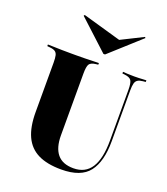

<svg xmlns="http://www.w3.org/2000/svg" viewBox="-143 -879 861 990"><g transform="rotate(20 287.0 -384.0)"><path d="M83.9 -369.4V-492.7Q83.9 -518.5 80.6 -532.3Q77.4 -546 67.7 -552.4Q58.1 -558.9 38.7 -560.5L24.2 -562.1V-571Q37.9 -571 57.3 -570.2Q76.6 -569.4 101.2 -569Q125.8 -568.5 153.2 -568.5H165.3H178.2Q206.5 -568.5 229.8 -569Q253.2 -569.4 272.6 -570.2Q291.9 -571 304 -571V-562.1L291.1 -560.5Q263.7 -557.3 255.6 -544Q247.6 -530.6 247.6 -492.7V-369.4ZM308.1 11.3Q230.6 11.3 181 -13.3Q131.5 -37.9 107.7 -89.5Q83.9 -141.1 83.9 -221.8V-369.4H247.6V-154Q247.6 -86.3 276.6 -51.2Q305.6 -16.1 365.3 -16.1Q430.6 -16.1 462.5 -66.1Q494.4 -116.1 494.4 -215.3V-369.4H504V-214.5Q504 -103.2 460.1 -46Q416.1 11.3 308.1 11.3ZM494.4 -369.4V-492.7Q494.4 -530.6 485.9 -544Q477.4 -557.3 450 -560.5L436.3 -562.1V-571Q445.2 -570.2 461.7 -569.4Q478.2 -568.5 498.4 -568.5Q512.1 -568.5 524.6 -569Q537.1 -569.4 547.6 -570.2Q558.1 -571 564.5 -571V-562.1L549.2 -560.5Q531.5 -558.9 521.4 -552.4Q511.3 -546 507.7 -532.3Q504 -518.5 504 -492.7V-369.4ZM481.5 -779 485.5 -774.2 318.5 -623.4H309.7L146.8 -773.4L150.8 -779L387.9 -711.3L302.4 -689.5Z"/></g></svg>

Font: Playfair 144pt SemiCondensed Black
Style: Regular
Weight: 900
Width: 4
Designer: Claus Eggers Sørensen
Foundry: Claus Eggers Sørensen
Version: Version 2.203